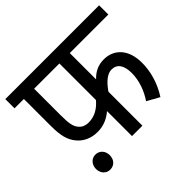

<svg xmlns="http://www.w3.org/2000/svg" viewBox="-160 -805 1032 1032"><g transform="rotate(-45 356.5 -288.5)"><path d="M420 -552H713V-622H0V-552H71V-348C71 -272 82 -231 112 -196C135 -168 174 -146 226 -146C276 -146 313 -166 341 -190V0H420V-258C452 -305 485 -331 516 -331C558 -331 580 -299 580 -240C580 -183 558 -124 527 -79L597 -40C639 -105 658 -175 658 -241C658 -343 602 -399 525 -399C483 -399 449 -383 420 -352ZM149 -552H341V-274C312 -240 276 -216 228 -216C206 -216 187 -223 174 -238C155 -259 149 -283 149 -354ZM79 -12C79 21 101 45 131 45C163 45 184 21 184 -12C184 -44 163 -69 131 -69C101 -69 79 -44 79 -12Z"/></g></svg>

Font: Noto Sans Devanagari UI SemiCondensed
Style: Regular
Weight: 400
Width: 4
Designer: Jelle Bosma - Monotype Design Team
Foundry: Monotype Imaging Inc.
Version: Version 2.003